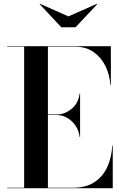

<svg xmlns="http://www.w3.org/2000/svg" viewBox="-20 -994 646 1014"><path d="M341.5 -907.5 492 -974 494 -972.5 379 -850H304L189 -972.5L191 -974ZM400.5 -270.5Q397 -304 379 -330.2Q361 -356.5 335 -371.5Q309 -386.5 280.5 -386.5H233V-2.5H365.5Q434 -2.5 478.5 -31.8Q523 -61 546.2 -111.2Q569.5 -161.5 573 -225H575.5V0H18V-2.5H107.5V-747.5H18V-750H565.5V-545H563Q559.5 -598.5 537.2 -644.5Q515 -690.5 474.5 -719Q434 -747.5 375.5 -747.5H233V-389.5H280.5Q323 -389.5 359 -420Q395 -450.5 400.5 -500.5H403V-270.5Z"/></svg>

Font: Bodoni* 72pt Medium
Style: Regular
Weight: 500
Version: Version 2.3